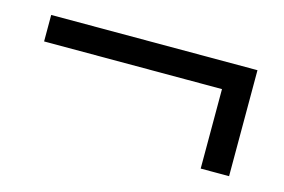

<svg xmlns="http://www.w3.org/2000/svg" viewBox="-45 -452 579 392"><g transform="rotate(15 244.5 -256.0)"><path d="M23 -312V-368H459V-144H399V-333L417 -312Z"/></g></svg>

Font: Lisu Bosa
Style: Regular
Weight: 400
Designer: David Morse, Annie Olsen, Victor Gaultney, Frank Grießhammer (Latin)
Foundry: SIL International
Version: Version 2.000